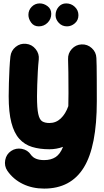

<svg xmlns="http://www.w3.org/2000/svg" viewBox="-20 -816 615 1132"><path d="M133.8 -557.6Q168 -554.2 190.2 -526.6Q212.4 -499 208.5 -464.8Q205.1 -433.6 202.9 -393.3Q200.7 -353 199.5 -314.5Q198.2 -275.9 198.2 -248.5Q198.2 -177.2 205.6 -143.8Q212.9 -110.4 229 -100.6Q245.1 -90.8 271.5 -90.8Q310.1 -90.8 338.4 -117.7Q366.7 -144.5 382.8 -190.4Q383.8 -225.1 383.8 -266.6Q383.8 -336.9 383.1 -387.7Q382.3 -438.5 381.3 -466.8Q379.9 -501.5 403.3 -527.1Q426.8 -552.7 460.9 -554.2Q495.6 -555.7 521.2 -532.2Q546.9 -508.8 548.3 -474.1Q549.3 -455.1 549.8 -426.8Q550.3 -398.4 550.5 -349.6Q550.8 -300.8 550.8 -219.7Q550.8 47.4 474.1 171.6Q397.5 295.9 240.2 295.9Q170.9 295.9 114.5 268.6Q58.1 241.2 23.4 190.9Q4.4 162.6 10.7 127.9Q17.1 93.3 45.4 74.2Q73.7 55.2 108.4 61.5Q143.1 67.9 162.1 96.2Q184.1 127.9 240.2 127.9Q280.8 127.9 307.9 110.1Q335 92.3 351.6 49.8Q313 64 271.5 64Q213.9 64 169.2 50.3Q124.5 36.6 93.8 2.4Q63 -31.7 47.1 -92.8Q31.2 -153.8 31.2 -248.5Q31.2 -283.7 32.5 -326.9Q33.7 -370.1 35.9 -411.9Q38.1 -453.6 41.5 -483.4Q45.4 -517.6 72.5 -539.6Q99.6 -561.5 133.8 -557.6ZM442.4 -726.6Q442.4 -696.8 421.4 -678.7Q400.4 -660.6 375 -660.6Q345.7 -660.6 326.7 -681.2Q307.6 -701.7 307.6 -726.1Q307.6 -754.4 325.2 -775.1Q342.8 -795.9 370.1 -795.9Q399.9 -795.9 421.1 -775.6Q442.4 -755.4 442.4 -726.6ZM282.2 -734.4Q282.2 -703.6 260.7 -682.1Q239.3 -660.6 208.5 -660.6Q179.7 -660.6 163.6 -682.9Q147.5 -705.1 147.5 -728.5Q147.5 -756.3 167 -776.1Q186.5 -795.9 214.4 -795.9Q238.8 -795.9 260.5 -779.5Q282.2 -763.2 282.2 -734.4Z"/></svg>

Font: Mikhak-FD Black
Style: Regular
Weight: 900
Designer: Amin Abedi
Version: Version 3.2